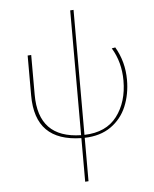

<svg xmlns="http://www.w3.org/2000/svg" viewBox="-56 -650 732 912"><g transform="rotate(-5 310.0 -194.0)"><path d="M329 7V214L313 215V7Q203 5 148 -50Q93 -105 93 -216V-406L110 -407V-218Q110 -114 160.5 -61.5Q211 -9 313 -7V-602L329 -603V-7Q433 -10 484.5 -78Q536 -146 536 -248Q536 -336 494 -405L511 -408Q553 -336 553 -250Q553 -181 529 -123.5Q505 -66 454.5 -30.5Q404 5 329 7Z"/></g></svg>

Font: Ysabeau Thin
Style: Regular
Weight: 200
Designer: Christian Thalmann (Catharsis Fonts)
Version: Version 0.003